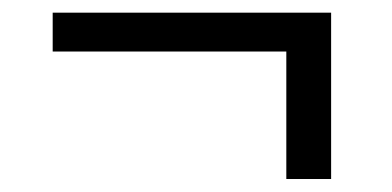

<svg xmlns="http://www.w3.org/2000/svg" viewBox="-20 -357 606 297"><path d="M422.9 -80.1V-277.3H61.5V-337.4H492.2V-80.1Z"/></svg>

Font: Elstob 6pt SemiBold
Style: Italic
Weight: 600
Italic angle: -20°
Designer: Peter S. Baker
Version: Version 1.015